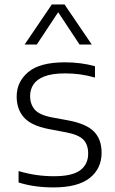

<svg xmlns="http://www.w3.org/2000/svg" viewBox="-20 -828 515 858"><path d="M219.5 9.5Q176.5 9.5 138.2 4.2Q100 -1 63 -12.5V-63.5Q106.5 -51 144 -45.8Q181.5 -40.5 221 -40.5Q303 -40.5 338.5 -67.2Q374 -94 374 -141.5Q374 -182 352.5 -204Q331 -226 276 -236.5L197 -251.5Q120 -266.5 87.2 -303Q54.5 -339.5 54.5 -396.5Q54.5 -462.5 106.2 -506Q158 -549.5 270 -549.5Q306 -549.5 339.2 -545.2Q372.5 -541 404.5 -532V-481.5Q368.5 -491.5 337 -495.8Q305.5 -500 271 -500Q212.5 -500 178.2 -486.5Q144 -473 129.2 -450.2Q114.5 -427.5 114.5 -398.5Q114.5 -363.5 134.5 -339.2Q154.5 -315 209 -304L287.5 -289.5Q366 -274.5 400 -240Q434 -205.5 434 -145.5Q434 -74.5 380.8 -32.5Q327.5 9.5 219.5 9.5ZM90 -629 211.5 -808H268.5L390 -629H335.5L231 -787H249L144.5 -629Z"/></svg>

Font: Encode Sans SemiExpanded Light
Style: Regular
Weight: 300
Width: 6
Designer: Multiple Designers
Foundry: Impallari Type
Version: Version 3.002